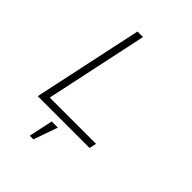

<svg xmlns="http://www.w3.org/2000/svg" viewBox="-251 -824 1153 1153"><g transform="rotate(45 325.0 -248.0)"><path d="M79 0 228 -698H275L136 -45H529L519 0ZM213 202 246 48H298L244 202Z"/></g></svg>

Font: Azeret Mono Thin Thin
Style: Italic
Weight: 250
Italic angle: -12°
Version: Version 1.002